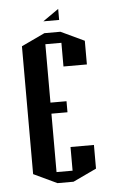

<svg xmlns="http://www.w3.org/2000/svg" viewBox="-50 -656 438 727"><g transform="rotate(-5 169.5 -292.5)"><path d="M139 -579 199 -621V-579ZM50 -492 139 -534H200L289 -492V-402H200V-492H139V-291V-270H200V-228H139V-6H200V-96H289V-6L200 36H139L50 -6Z"/></g></svg>

Font: Frankia
Style: Regular
Weight: 400
Version: Version 001.000